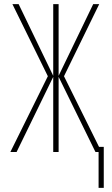

<svg xmlns="http://www.w3.org/2000/svg" viewBox="-20 -734 540 927"><path d="M481 173V-25H458L289 -366L459 -714H430L263 -368V-714H237V-368L70 -714H40L211 -366L30 0H60L237 -363V0H263V-363L441 0H456V173Z"/></svg>

Font: Noto Sans Mono UI Condensed Thin
Style: Regular
Weight: 250
Width: 3
Designer: Monotype Design team
Foundry: Monotype Imaging Inc.
Version: 1.000